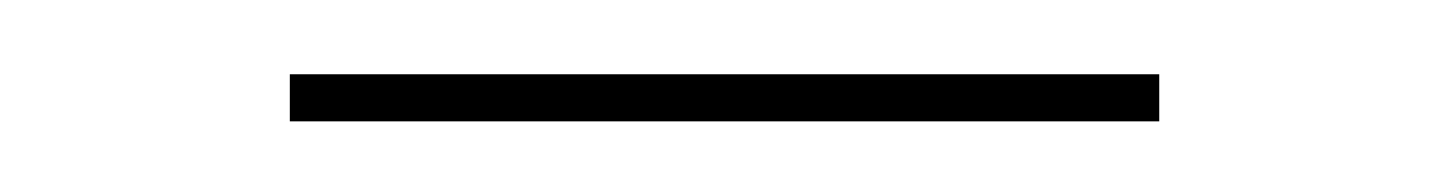

<svg xmlns="http://www.w3.org/2000/svg" viewBox="-20 -302 400 53"><path d="M60 -281.5V-268.5H300V-281.5Z"/></svg>

Font: Bodoni* 16pt Fatface
Style: Regular
Weight: 900
Version: Version 2.3